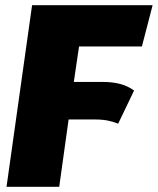

<svg xmlns="http://www.w3.org/2000/svg" viewBox="-20 -716 605 736"><path d="M524 -538 565 -696H103L5 0H207L243 -258H344C384 -258 406 -252 433 -242L494 -369C464 -391 426 -402 372 -402H263L283 -538Z"/></svg>

Font: Fira Sans Heavy
Style: Italic
Weight: 900
Italic angle: -8°
Designer: bBox Type GmbH & Carrois Corporate GbR & Edenspiekermann AG
Foundry: bBox Type GmbH & Carrois Corporate GbR & Edenspiekermann AG
Version: Version 4.301;PS 004.301;hotconv 1.0.88;makeotf.lib2.5.64775